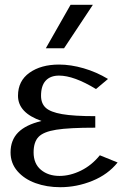

<svg xmlns="http://www.w3.org/2000/svg" viewBox="-20 -773 535 800"><path d="M367 -753H274L171 -572H247ZM470 -96 396 -126Q362 -84 317 -62Q272 -40 228 -40Q181 -40 150.5 -65.5Q120 -91 120 -138Q120 -181 140.5 -202.5Q161 -224 214.5 -232.5Q268 -241 377 -241V-289Q287 -289 238.5 -297.5Q190 -306 170.5 -324Q151 -342 151 -374Q151 -416 170.5 -437Q190 -458 226 -458Q288 -458 380 -402L430 -444Q382 -473 328.5 -488.5Q275 -504 226 -504Q151 -504 103 -470Q55 -436 55 -374Q55 -303 153 -269Q87 -253 55.5 -221Q24 -189 24 -138Q24 -93 52.5 -60Q81 -27 128 -10Q175 7 231 7Q300 7 365 -19.5Q430 -46 470 -96Z"/></svg>

Font: LXGW Marker Gothic
Style: Regular
Weight: 400
Version: Version 1.001